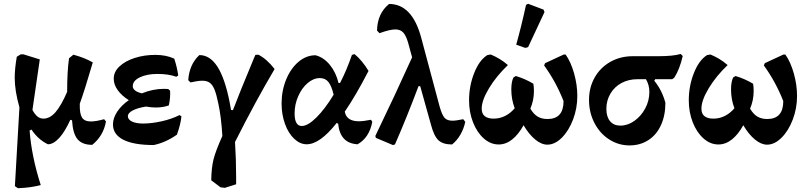

<svg xmlns="http://www.w3.org/2000/svg" viewBox="-20 -759 4283 1018"><path d="M542 -115Q528 -38 469 9Q416 9 391 -21Q366 -51 362 -121L353 -124Q324 -60 293.5 -27Q263 6 234 6Q182 -19 147 -72L137 -67Q147 69 196 222Q147 236 75 239L59 228L83 -190Q58 -278 58 -347Q58 -394 69 -458L90 -471H104L191 -444L152 -176Q165 -152 179 -141Q193 -130 210 -130Q245 -130 275 -165Q305 -200 336 -272Q336 -381 346 -450L369 -469Q429 -453 472 -428Q430 -284 403 -209V-204Q402 -156 415 -135.5Q428 -115 462 -115Q489 -115 532 -127Z M942 -142Q938 -100 918 -45Q858 -3 795 10Q689 10 634 -18Q579 -46 579 -99Q579 -133 601.5 -167Q624 -201 663 -228Q626 -251 604.5 -280.5Q583 -310 583 -342Q583 -378 613 -406.5Q643 -435 693.5 -451.5Q744 -468 804 -468Q861 -468 904 -448Q919 -402 925 -359L915 -352Q873 -367 815 -367Q759 -367 721.5 -349Q684 -331 684 -302Q684 -276 732 -264Q791 -288 850 -288Q865 -288 872 -287L882 -278Q884 -239 875 -200Q845 -189 805 -189Q782 -189 754 -194Q710 -187 684 -173.5Q658 -160 658 -143Q658 -125 680 -114.5Q702 -104 738 -104Q784 -104 837.5 -116Q891 -128 932 -149Z M1226 -6Q1232 84 1232 180V218L1172 237L1149 234L1100 197Q1101 131 1112 86.5Q1123 42 1159 -38Q1153 -139 1138 -208Q1128 -257 1118 -282.5Q1108 -308 1093 -319.5Q1078 -331 1053 -331Q1029 -331 990 -322L978 -334Q984 -418 1037 -467Q1093 -467 1132.5 -406Q1172 -345 1197 -220L1205 -176L1215 -175Q1248 -262 1325 -447L1334 -468L1350 -469Q1395 -446 1436 -393Q1337 -226 1226 -6Z M1954 -113Q1938 -29 1876 6Q1783 1 1773 -103L1765 -107Q1676 6 1606 6Q1571 6 1540 -23Q1509 -52 1491 -102Q1473 -152 1473 -210Q1473 -279 1497.5 -338Q1522 -397 1563 -431.5Q1604 -466 1653 -466Q1696 -455 1728.5 -415.5Q1761 -376 1775 -319H1783Q1817 -384 1846 -468L1860 -472Q1900 -439 1934 -383Q1867 -253 1808 -167Q1817 -116 1883 -116Q1907 -116 1947 -124ZM1749 -257Q1738 -303 1721.5 -324Q1705 -345 1676 -345Q1642 -345 1611 -318.5Q1580 -292 1561 -248.5Q1542 -205 1542 -158Q1542 -91 1580 -91Q1612 -91 1657.5 -136Q1703 -181 1749 -257Z M2447 -113Q2439 -76 2421 -45Q2403 -14 2377 7Q2329 7 2305 -15Q2281 -37 2265 -98L2208 -302H2199Q2137 -137 2074 7L2063 10L1973 -28L1970 -38Q2078 -262 2165 -455L2144 -532Q2133 -570 2118 -586.5Q2103 -603 2076 -603Q2047 -603 1992 -583L1979 -597Q1981 -688 2043 -738Q2165 -738 2213 -560L2311 -194Q2323 -151 2336.5 -135Q2350 -119 2379 -119Q2398 -119 2436 -127Z M3041 -250Q3041 -185 3018.5 -125.5Q2996 -66 2959 -29Q2922 8 2882 8Q2851 8 2818 -19Q2785 -46 2756 -95Q2729 -46 2695.5 -19.5Q2662 7 2624 7Q2581 7 2545 -25Q2509 -57 2488 -110.5Q2467 -164 2467 -227Q2467 -303 2494 -371.5Q2521 -440 2564 -467L2582 -470Q2633 -449 2673 -414Q2612 -356 2573 -291.5Q2534 -227 2534 -183Q2534 -130 2598 -130Q2629 -130 2657.5 -144Q2686 -158 2709 -185Q2691 -232 2691 -285Q2691 -324 2702 -348L2715 -356Q2765 -341 2808 -315Q2811 -297 2811 -277Q2811 -227 2792 -183Q2809 -154 2830.5 -141Q2852 -128 2883 -128Q2968 -128 2968 -223Q2928 -325 2865 -412L2870 -424L2969 -470H2979Q3007 -430 3024 -369.5Q3041 -309 3041 -250ZM2717 -522Q2745 -622 2769 -733L2780 -739L2862 -708L2867 -695L2780 -509L2765 -505Z M3600 -462Q3583 -390 3555 -347L3544 -339H3454L3449 -331Q3490 -281 3508 -214Q3508 -147 3484.5 -95.5Q3461 -44 3417.5 -16Q3374 12 3318 12Q3259 12 3209.5 -20Q3160 -52 3131.5 -107.5Q3103 -163 3103 -229Q3103 -295 3133 -348Q3163 -401 3216 -431Q3269 -461 3335 -461H3471Q3550 -461 3589 -473ZM3405 -339H3359Q3313 -339 3275.5 -319Q3238 -299 3216.5 -262.5Q3195 -226 3195 -182Q3195 -140 3214.5 -116.5Q3234 -93 3269 -93Q3308 -93 3343.5 -118Q3379 -143 3401 -184Q3423 -225 3423 -272Q3423 -308 3405 -339Z M4206 -250Q4206 -185 4183.5 -125.5Q4161 -66 4124 -29Q4087 8 4047 8Q4016 8 3983 -19Q3950 -46 3921 -95Q3894 -46 3860.5 -19.5Q3827 7 3789 7Q3746 7 3710 -25Q3674 -57 3653 -110.5Q3632 -164 3632 -227Q3632 -303 3659 -371.5Q3686 -440 3729 -467L3747 -470Q3798 -449 3838 -414Q3777 -356 3738 -291.5Q3699 -227 3699 -183Q3699 -130 3763 -130Q3794 -130 3822.5 -144Q3851 -158 3874 -185Q3856 -232 3856 -285Q3856 -324 3867 -348L3880 -356Q3930 -341 3973 -315Q3976 -297 3976 -277Q3976 -227 3957 -183Q3974 -154 3995.5 -141Q4017 -128 4048 -128Q4133 -128 4133 -223Q4093 -325 4030 -412L4035 -424L4134 -470H4144Q4172 -430 4189 -369.5Q4206 -309 4206 -250Z"/></svg>

Font: Alegreya
Style: Bold
Weight: 700
Designer: Juan Pablo del Peral
Foundry: Huerta Tipografica
Version: Version 2.008; ttfautohint (v1.8)